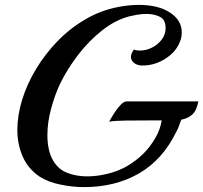

<svg xmlns="http://www.w3.org/2000/svg" viewBox="-20 -728 832 786"><path d="M323 38Q277 38 226.5 27.5Q176 17 142 -5Q95 -37 73 -87Q51 -137 51 -196Q51 -255 70.5 -319Q90 -383 127 -444.5Q164 -506 214.5 -558.5Q265 -611 328 -648Q391 -685 462 -699Q507 -708 548 -708Q628 -708 676 -676.5Q724 -645 724 -596Q724 -586 722.5 -576.5Q721 -567 716 -556Q705 -527 679.5 -504.5Q654 -482 621.5 -470Q589 -458 555 -460Q539 -462 527.5 -471.5Q516 -481 516 -495Q516 -509 528 -525Q539 -521 553 -521Q578 -521 602 -533Q626 -545 642 -566Q658 -587 658 -613Q658 -648 634 -659.5Q610 -671 580 -671Q560 -671 540.5 -667.5Q521 -664 509 -661Q452 -646 398 -603.5Q344 -561 299.5 -503Q255 -445 225 -383Q206 -343 190 -286Q174 -229 174 -174Q174 -145 179.5 -118.5Q185 -92 198 -70Q219 -34 256.5 -20Q294 -6 335 -6Q366 -6 396.5 -11.5Q427 -17 452 -26Q484 -37 514 -56.5Q544 -76 569 -101Q597 -130 616.5 -164Q636 -198 642 -235H589Q545 -235 498 -234.5Q451 -234 427 -230Q427 -230 434 -242.5Q441 -255 452 -271.5Q463 -288 475.5 -300.5Q488 -313 499 -313H792Q785 -275 767 -259Q749 -243 722 -238Q717 -224 712 -210.5Q707 -197 702 -189Q646 -74 549 -18Q452 38 323 38Z"/></svg>

Font: Playball
Style: Regular
Weight: 400
Designer: Robert E. Leuschke
Foundry: Robert E. Leuschke
Version: Version 1.010